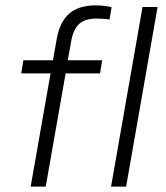

<svg xmlns="http://www.w3.org/2000/svg" viewBox="-20 -694 618 714"><path d="M94 0 168 -421H59L67 -470H177L190 -544Q201 -611 236.5 -642.5Q272 -674 336 -674Q352 -674 369 -672Q386 -670 395 -667L387 -621Q379 -623 365.5 -624Q352 -625 339 -625Q297 -625 275 -605.5Q253 -586 245 -542L232 -470H360L352 -421H224L150 0ZM393 0 510 -668H566L449 0Z"/></svg>

Font: Gantari Light
Style: Italic
Weight: 300
Italic angle: -10°
Version: Version 1.000